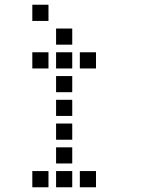

<svg xmlns="http://www.w3.org/2000/svg" viewBox="-20 -804 640 808"><path d="M117 -784Q116 -784 116 -784Q116 -784 116 -783V-717Q116 -716 116 -716Q116 -716 117 -716H183Q184 -716 184 -716Q184 -716 184 -717V-783Q184 -784 184 -784Q184 -784 183 -784ZM217 -684Q216 -684 216 -684Q216 -684 216 -683V-617Q216 -616 216 -616Q216 -616 217 -616H283Q284 -616 284 -616Q284 -616 284 -617V-683Q284 -684 284 -684Q284 -684 283 -684ZM117 -584Q116 -584 116 -584Q116 -584 116 -583V-517Q116 -516 116 -516Q116 -516 117 -516H183Q184 -516 184 -516Q184 -516 184 -517V-583Q184 -584 184 -584Q184 -584 183 -584ZM217 -584Q216 -584 216 -584Q216 -584 216 -583V-517Q216 -516 216 -516Q216 -516 217 -516H283Q284 -516 284 -516Q284 -516 284 -517V-583Q284 -584 284 -584Q284 -584 283 -584ZM317 -584Q316 -584 316 -584Q316 -584 316 -583V-517Q316 -516 316 -516Q316 -516 317 -516H383Q384 -516 384 -516Q384 -516 384 -517V-583Q384 -584 384 -584Q384 -584 383 -584ZM217 -484Q216 -484 216 -484Q216 -484 216 -483V-417Q216 -416 216 -416Q216 -416 217 -416H283Q284 -416 284 -416Q284 -416 284 -417V-483Q284 -484 284 -484Q284 -484 283 -484ZM217 -384Q216 -384 216 -384Q216 -384 216 -383V-317Q216 -316 216 -316Q216 -316 217 -316H283Q284 -316 284 -316Q284 -316 284 -317V-383Q284 -384 284 -384Q284 -384 283 -384ZM217 -284Q216 -284 216 -284Q216 -284 216 -283V-217Q216 -216 216 -216Q216 -216 217 -216H283Q284 -216 284 -216Q284 -216 284 -217V-283Q284 -284 284 -284Q284 -284 283 -284ZM217 -184Q216 -184 216 -184Q216 -184 216 -183V-117Q216 -116 216 -116Q216 -116 217 -116H283Q284 -116 284 -116Q284 -116 284 -117V-183Q284 -184 284 -184Q284 -184 283 -184ZM117 -84Q116 -84 116 -84Q116 -84 116 -83V-17Q116 -16 116 -16Q116 -16 117 -16H183Q184 -16 184 -16Q184 -16 184 -17V-83Q184 -84 184 -84Q184 -84 183 -84ZM217 -84Q216 -84 216 -84Q216 -84 216 -83V-17Q216 -16 216 -16Q216 -16 217 -16H283Q284 -16 284 -16Q284 -16 284 -17V-83Q284 -84 284 -84Q284 -84 283 -84ZM317 -84Q316 -84 316 -84Q316 -84 316 -83V-17Q316 -16 316 -16Q316 -16 317 -16H383Q384 -16 384 -16Q384 -16 384 -17V-83Q384 -84 384 -84Q384 -84 383 -84Z"/></svg>

Font: Doto Black SemiBold
Style: Regular
Weight: 600
Monospace: yes
Version: Version 1.000